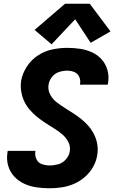

<svg xmlns="http://www.w3.org/2000/svg" viewBox="-20 -999 616 1027"><path d="M246 8Q278 8 311 3Q344 -2 375.5 -15.5Q407 -29 433.5 -52Q460 -75 477.5 -105.5Q495 -136 500 -169Q505 -198 500.5 -226Q496 -254 484 -278.5Q472 -303 454.5 -323.5Q437 -344 416 -361Q395 -378 372.5 -392.5Q350 -407 327 -421.5Q304 -436 282.5 -452.5Q261 -469 248 -494Q235 -519 240 -548Q244 -570 259 -588.5Q274 -607 296 -614Q318 -621 339 -621Q360 -621 378 -613.5Q396 -606 404 -587.5Q412 -569 408 -549V-546H556Q557 -551 558 -555Q564 -590 555 -623Q546 -656 524.5 -680.5Q503 -705 472.5 -719Q442 -733 408 -738Q374 -743 339 -743Q300 -743 259.5 -734.5Q219 -726 183 -702.5Q147 -679 123.5 -642.5Q100 -606 93 -567Q89 -538 93.5 -510Q98 -482 109.5 -457.5Q121 -433 138.5 -412.5Q156 -392 177 -375Q198 -358 220.5 -343Q243 -328 266 -314Q289 -300 310 -283Q331 -266 344.5 -241.5Q358 -217 353 -188Q349 -165 332 -146Q315 -127 292 -120.5Q269 -114 246 -114Q224 -114 204 -121Q184 -128 175 -147.5Q166 -167 169 -188L170 -192H21Q20 -187 20 -183Q14 -147 23.5 -113.5Q33 -80 55.5 -55.5Q78 -31 109 -16.5Q140 -2 175 3Q210 8 246 8ZM256 -762 382 -896 465 -770 571 -831 460 -979H328L165 -839Z"/></svg>

Font: Iosevka Sparkle Heavy Oblique
Style: Regular
Weight: 900
Italic angle: -9°
Designer: Belleve Invis
Foundry: Belleve Invis
Version: Version 4.5.0; ttfautohint (v1.8.3)